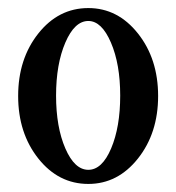

<svg xmlns="http://www.w3.org/2000/svg" viewBox="-20 -445 437 476"><path d="M199 11Q125 11 75 -52Q25 -115 25 -207Q25 -299 75 -362Q125 -425 199 -425Q272 -425 322 -362Q372 -299 372 -207Q372 -115 322 -52Q272 11 199 11ZM199 -393Q165 -393 142 -339.5Q119 -286 119 -208Q119 -130 142 -77Q165 -24 199 -24Q233 -24 255.5 -77Q278 -130 278 -208Q278 -286 255 -339.5Q232 -393 199 -393Z"/></svg>

Font: Junicode Cond Medium
Style: Regular
Weight: 500
Width: 3
Designer: Peter S. Baker
Version: Version 2.201